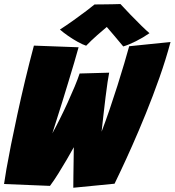

<svg xmlns="http://www.w3.org/2000/svg" viewBox="-40 -898 843 926"><path d="M313.5 7.5Q313.5 -15.5 314 -49Q314.5 -82.5 315 -119Q315.5 -155.5 316 -188Q301 -161 281.5 -127.5Q262 -94 241.2 -60.8Q220.5 -27.5 201 -1.5L-20.5 -10.5Q-17.5 -33.5 -9 -82.5Q-0.5 -131.5 13 -199.2Q26.5 -267 43.8 -346.5Q61 -426 81.2 -510.8Q101.5 -595.5 123.5 -678L339 -670Q330.5 -639 317.8 -595.8Q305 -552.5 290.2 -504Q275.5 -455.5 260.8 -408Q246 -360.5 233.2 -320.5Q220.5 -280.5 212.5 -255Q228.5 -284 247.8 -322.5Q267 -361 285.8 -402Q304.5 -443 320 -480.2Q335.5 -517.5 344 -543.5L486.5 -547.5Q483.5 -534 478.8 -502.2Q474 -470.5 469 -429Q464 -387.5 459 -343.8Q454 -300 450 -263Q469.5 -314 489 -371.2Q508.5 -428.5 526.5 -485.2Q544.5 -542 559 -591.2Q573.5 -640.5 583 -675L782.5 -695.5Q760 -611.5 728.8 -523Q697.5 -434.5 663.5 -350.8Q629.5 -267 598.2 -196.8Q567 -126.5 544 -78Q521 -29.5 512.5 -12ZM541 -878.5Q560 -857.5 588 -828.5Q616 -799.5 642 -774Q668 -748.5 681 -738Q650 -716.5 615.5 -699.2Q581 -682 554.5 -674Q532 -701.5 509.2 -728Q486.5 -754.5 475 -768Q458.5 -754.5 429.8 -729.2Q401 -704 375.5 -677.5Q358.5 -683 335 -696Q311.5 -709 288.5 -725Q265.5 -741 249 -755.5Q279.5 -775 314.5 -800Q349.5 -825 377.8 -846.5Q406 -868 416 -876.5Q426.5 -876.5 451.5 -876.8Q476.5 -877 502.5 -877.5Q528.5 -878 541 -878.5Z"/></svg>

Font: Grandstander Black
Style: Italic
Weight: 900
Italic angle: -15°
Designer: Tyler Finck
Foundry: Etcetera Type Co
Version: Version 1.200; ttfautohint (v1.8.3)